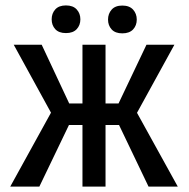

<svg xmlns="http://www.w3.org/2000/svg" viewBox="-20 -695 702 715"><path d="M423.3 -229.5H373V0H287.1V-229.5H236.8L126.5 0H18.1L169.9 -275.4L31.2 -528.3H135.3L237.8 -309.6H287.1V-528.3H373V-309.6H421.4L525.4 -528.3H629.4L490.2 -274.9L642.1 0H533.2ZM395.8 -585.4Q382.3 -600.1 382.3 -622.1Q382.3 -644 395.8 -659.2Q409.2 -674.3 435.5 -674.3Q461.9 -674.3 475.6 -659.2Q489.3 -644 489.3 -622.1Q489.3 -600.1 475.6 -585.4Q461.9 -570.8 435.5 -570.8Q409.2 -570.8 395.8 -585.4ZM185.8 -586.4Q172.4 -601.1 172.4 -623Q172.4 -645 185.8 -659.9Q199.2 -674.8 225.6 -674.8Q252 -674.8 265.6 -659.9Q279.3 -645 279.3 -623Q279.3 -601.1 265.6 -586.4Q252 -571.8 225.6 -571.8Q199.2 -571.8 185.8 -586.4Z"/></svg>

Font: MAUL Condensed
Style: Condensed Regular
Weight: 400
Designer: MAUL
Version: Version 1.0; 2020; ttfautohint (v1.8.3)